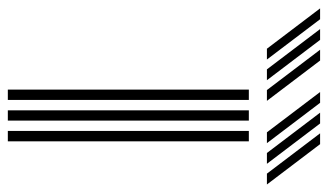

<svg xmlns="http://www.w3.org/2000/svg" viewBox="-342 -628 817 478"><g transform="rotate(90 66.0 -388.5)"><path d="M152.5 0V-600H178.3V0ZM49.6 0V-600H75.3V0ZM101.1 0V-600H126.8V0ZM50.7 -645 -49.7 -777.4H-22.8L77.6 -645ZM-52.2 -645 -152.6 -777.4H-125.6L-25.3 -645ZM-0.8 -645 -101.1 -777.4H-74.2L26.2 -645ZM258.8 -645 158.4 -777.4H185.4L285.8 -645ZM155.9 -645 55.6 -777.4H82.5L182.9 -645ZM207.4 -645 107 -777.4H133.9L234.3 -645Z"/></g></svg>

Font: Big Shoulders Inline Text SC Thin
Style: Regular
Weight: 100
Designer: Patric King
Foundry: XO Type Co
Version: Version 2.002